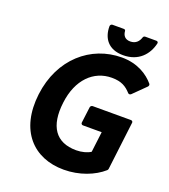

<svg xmlns="http://www.w3.org/2000/svg" viewBox="-153 -941 945 1075"><g transform="rotate(20 320.0 -404.0)"><path d="M76 -325C49 -102 170 24 351 24C444 24 529 -10 582 -57C584 -59 587 -63 587 -66L622 -354C623 -359 619 -366 611 -366H383C378 -366 370 -362 369 -354L357 -259C356 -254 360 -246 368 -246H480L465 -124C446 -111 413 -102 380 -102C257 -102 203 -183 221 -328C238 -470 322 -552 430 -552C488 -552 517 -533 545 -502C550 -497 558 -498 563 -503L636 -575C640 -579 642 -587 638 -592C601 -636 538 -678 444 -678C260 -678 103 -545 76 -325ZM445 -692C536 -692 587 -750 603 -819C605 -830 597 -832 592 -832H527C521 -832 516 -829 514 -823C506 -798 489 -778 456 -778C424 -778 411 -798 409 -823C409 -829 404 -832 398 -832H332C321 -832 318 -823 318 -818C318 -749 355 -692 445 -692Z"/></g></svg>

Font: Falling Sky
Style: BdObl
Weight: 700
Designer: Paul D. Hunt
Foundry: Adobe Systems Incorporated
Version: Version 1.02